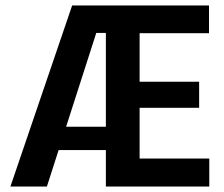

<svg xmlns="http://www.w3.org/2000/svg" viewBox="-20 -680 817 700"><path d="M18 0 243 -660H455L367 -560H331L151 0ZM134 -133V-218H440V-133ZM444 0V-102H743V0ZM366 0V-660H489V0ZM444 -287V-382H706V-287ZM444 -559V-660H742V-559Z"/></svg>

Font: Bricolage Grotesque SemiCondensed SemiBold
Style: Regular
Weight: 600
Width: 4
Designer: Mathieu Triay
Foundry: Atelier Triay
Version: Version 1.001;gftools[0.9.33.dev8+g029e19f]